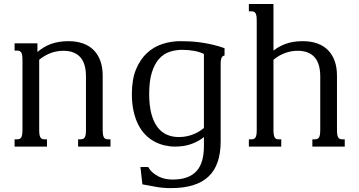

<svg xmlns="http://www.w3.org/2000/svg" viewBox="-20 -736 1800 964"><path d="M176.8 -85Q176.8 -69.8 178.2 -60.5Q179.7 -51.3 183.1 -45.9Q186.5 -40.5 191.2 -38.6Q195.8 -36.6 202.6 -36.6H215.8V0H53.2V-36.6H66.9Q73.2 -36.6 78.1 -38.6Q83 -40.5 86.4 -45.9Q89.8 -51.3 91.3 -60.5Q92.8 -69.8 92.8 -85V-433.6Q92.8 -448.7 91.3 -458Q89.8 -467.3 86.4 -472.7Q83 -478 78.1 -480Q73.2 -481.9 66.9 -481.9H53.2V-518.6H168V-475.1Q182.6 -487.3 198.7 -497.3Q214.8 -507.3 233.6 -514.4Q252.4 -521.5 274.7 -525.4Q296.9 -529.3 323.2 -529.3Q365.2 -529.3 397.5 -517.6Q429.7 -505.9 451.4 -483.4Q473.1 -460.9 484.4 -429Q495.6 -397 495.6 -356V-85Q495.6 -69.8 497.1 -60.5Q498.5 -51.3 502 -45.9Q505.4 -40.5 510 -38.6Q514.6 -36.6 521.5 -36.6H534.7V0H372.1V-36.6H385.7Q392.1 -36.6 397 -38.6Q401.9 -40.5 405.3 -45.9Q408.7 -51.3 410.2 -60.5Q411.6 -69.8 411.6 -85V-353Q411.6 -382.3 405.3 -406Q398.9 -429.7 385.3 -446.3Q371.6 -462.9 350.1 -471.9Q328.6 -481 298.8 -481Q231.9 -481 176.8 -436Z M895.5 -485.8Q862.3 -485.8 832.3 -476.1Q802.2 -466.3 779.3 -441.2Q756.3 -416 742.7 -373Q729 -330.1 729 -264.2Q729 -207 739.7 -166Q750.5 -125 769.8 -98.9Q789.1 -72.8 816.7 -60.3Q844.2 -47.9 877.9 -47.9Q901.9 -47.9 922.1 -52.7Q942.4 -57.6 958 -64.7Q973.6 -71.8 985.1 -79.6Q996.6 -87.4 1003.9 -93.3V-464.8Q995.1 -469.7 982.9 -473.6Q970.7 -477.5 956.5 -480.2Q942.4 -482.9 926.8 -484.4Q911.1 -485.8 895.5 -485.8ZM884.8 -529.3Q908.7 -529.3 934.3 -528.1Q960 -526.9 987.8 -522.9Q1015.6 -519 1045.7 -512.2Q1075.7 -505.4 1107.4 -494.1V-457.5Q1103.5 -456.5 1100.1 -454.8Q1096.7 -453.1 1094 -448.7Q1091.3 -444.3 1089.6 -436.5Q1087.9 -428.7 1087.9 -415.5V-25.4Q1087.9 93.3 1026.4 150.9Q964.8 208.5 838.4 208.5Q796.9 208.5 762 201.9Q727.1 195.3 694.8 189.5L685.1 102.5H724.1Q733.9 119.6 747.8 131.3Q761.7 143.1 777.8 150.9Q793.9 158.7 811.5 162.1Q829.1 165.5 846.2 165.5Q888.7 165.5 918.5 154.5Q948.2 143.6 967.3 122.3Q986.3 101.1 995.1 69.3Q1003.9 37.6 1003.9 -3.4V-47.9Q978 -26.4 941.4 -13.2Q904.8 0 858.9 0Q832.5 0 806.2 -6.1Q779.8 -12.2 755.6 -25.1Q731.4 -38.1 710.7 -58.8Q689.9 -79.6 674.8 -108.9Q659.7 -138.2 650.9 -176.8Q642.1 -215.3 642.1 -264.2Q642.1 -337.9 663.3 -388.7Q684.6 -439.5 719 -470.7Q753.4 -502 796.9 -515.6Q840.3 -529.3 884.8 -529.3Z M1269 -630.9Q1269 -646 1267.6 -655.3Q1266.1 -664.6 1262.7 -669.9Q1259.3 -675.3 1254.4 -677.2Q1249.5 -679.2 1243.2 -679.2H1229.5V-715.8H1353V-481.9Q1366.7 -492.7 1382.1 -501.2Q1397.5 -509.8 1415.3 -516.1Q1433.1 -522.5 1453.9 -525.9Q1474.6 -529.3 1499.5 -529.3Q1541.5 -529.3 1573.7 -517.6Q1606 -505.9 1627.7 -483.4Q1649.4 -460.9 1660.6 -429Q1671.9 -397 1671.9 -356V-85Q1671.9 -69.8 1673.3 -60.5Q1674.8 -51.3 1678.2 -45.9Q1681.6 -40.5 1686.3 -38.6Q1690.9 -36.6 1697.8 -36.6H1710.9V0H1548.3V-36.6H1562Q1568.4 -36.6 1573.2 -38.6Q1578.1 -40.5 1581.5 -45.9Q1585 -51.3 1586.4 -60.5Q1587.9 -69.8 1587.9 -85V-353Q1587.9 -382.3 1581.5 -406Q1575.2 -429.7 1561.5 -446.3Q1547.9 -462.9 1526.4 -471.9Q1504.9 -481 1475.1 -481Q1408.2 -481 1353 -436V-85Q1353 -69.8 1354.5 -60.5Q1356 -51.3 1359.4 -45.9Q1362.8 -40.5 1367.4 -38.6Q1372.1 -36.6 1378.9 -36.6H1392.1V0H1229.5V-36.6H1243.2Q1249.5 -36.6 1254.4 -38.6Q1259.3 -40.5 1262.7 -45.9Q1266.1 -51.3 1267.6 -60.5Q1269 -69.8 1269 -85Z"/></svg>

Font: Arian AMU Serif
Style: Regular
Weight: 400
Designer: Ruben Hakobyan (Tarumian)
Foundry: Ruben Hakobyan (Tarumian)
Version: Version 1.002